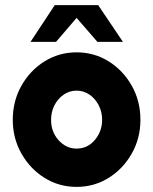

<svg xmlns="http://www.w3.org/2000/svg" viewBox="-20 -719 600 752"><path d="M280 13Q211 13 154.2 -22.5Q97.5 -58 63.8 -117.8Q30 -177.5 30 -250Q30 -323 63.8 -383Q97.5 -443 154.2 -478.5Q211 -514 280 -514Q349 -514 405.8 -478.5Q462.5 -443 496.2 -383Q530 -323 530 -250Q530 -177.5 496.2 -117.8Q462.5 -58 405.8 -22.5Q349 13 280 13ZM280 -137Q323 -137 351.5 -170.8Q380 -204.5 380 -250Q380 -281.5 366.2 -307.5Q352.5 -333.5 329.8 -348.8Q307 -364 280 -364Q252 -364 229.2 -348.2Q206.5 -332.5 193.2 -306.5Q180 -280.5 180 -250Q180 -202 209.8 -169.5Q239.5 -137 280 -137ZM364.5 -699 461.5 -555H361.5L280 -649L199.5 -555H99.5L194.5 -699Z"/></svg>

Font: Urbanist Black
Style: Regular
Weight: 900
Designer: Corey Hu
Foundry: Corey Hu
Version: Version 1.330; ttfautohint (v1.8.4.7-5d5b)